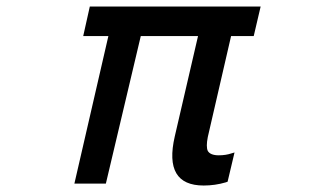

<svg xmlns="http://www.w3.org/2000/svg" viewBox="-20 -570 1040 596"><path d="M789.1 -549.8 767.6 -458H697.3L625 -144.5Q619.1 -114.3 625 -101.6Q632.8 -87.9 659.2 -87.9Q680.7 -87.9 698.2 -93.8L708 -96.7L686.5 -5.9L680.7 -3.9Q647.5 5.9 612.3 5.9Q487.3 5.9 522.5 -146.5L594.7 -458H417L308.6 0H210.9L316.4 -458H238.3L258.8 -549.8Z"/></svg>

Font: RobotoJAA
Style: Medium
Weight: 500
Version: Version 2.05; 2016-11-05